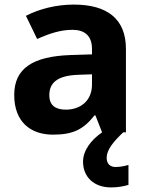

<svg xmlns="http://www.w3.org/2000/svg" viewBox="-20 -670 644 837"><path d="M445 18C445 -16 472 -50 517 -93H529V-457C529 -587 448 -650 302 -650C225 -650 151 -631 93 -601L142 -500C193 -523 243 -540 296 -540C349 -540 381 -514 381 -457V-433L286 -430C123 -424 42 -372 42 -256C42 -138 114 -83 211 -83C302 -83 345 -108 392 -167H396L425 -93C377 -60 342 -14 342 35C342 101 389 147 464 147C496 147 519 142 540 136V49C527 53 505 58 484 58C461 58 445 45 445 18ZM323 -344 381 -346V-301C381 -231 331 -192 267 -192C224 -192 195 -209 195 -255C195 -307 227 -341 323 -344Z"/></svg>

Font: Noto Sans Kannada UI
Style: Bold
Weight: 700
Designer: Jelle Bosma - Monotype Design Team
Foundry: Monotype Imaging Inc.
Version: Version 2.005